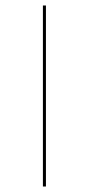

<svg xmlns="http://www.w3.org/2000/svg" viewBox="-20 -678 323 698"><path d="M136 -658H147V0H136Z"/></svg>

Font: Ysabeau Infant Hairline
Style: Regular
Weight: 100
Designer: Christian Thalmann (Catharsis Fonts)
Version: Version 0.003